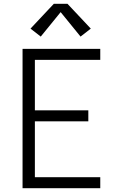

<svg xmlns="http://www.w3.org/2000/svg" viewBox="-20 -993 640 1013"><path d="M99 0V-735H509V-677H164V-411H446V-353H164V-58H509V0ZM195 -800 141 -842 264 -973H336L459 -842L405 -800L300 -929Z"/></svg>

Font: Iosevka Curly Light Extended
Style: Regular
Weight: 300
Width: 7
Monospace: yes
Designer: Belleve Invis
Foundry: Belleve Invis
Version: Version 11.1.0; ttfautohint (v1.8.3)